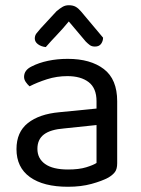

<svg xmlns="http://www.w3.org/2000/svg" viewBox="-20 -700 539 734"><path d="M240 14Q146 14 94.5 -23Q43 -60 43 -130Q43 -195 86.5 -229.5Q130 -264 207 -271L349 -285V-313Q349 -363 319 -386Q289 -409 238 -409Q197 -409 159.5 -397Q122 -385 93 -370Q85 -377 78.5 -386.5Q72 -396 72 -406Q72 -432 101 -446Q128 -460 163.5 -467.5Q199 -475 239 -475Q326 -475 377 -436Q428 -397 428 -313V-76Q428 -54 419.5 -42.5Q411 -31 394 -21Q370 -8 330 3Q290 14 240 14ZM240 -52Q282 -52 309.5 -60.5Q337 -69 349 -77V-222L225 -209Q173 -205 148 -186Q123 -167 123 -131Q123 -94 152.5 -73Q182 -52 240 -52ZM308 -541 243 -618Q220 -590 197.5 -566.5Q175 -543 155 -520Q137 -522 125 -531Q113 -540 113 -553Q113 -564 119.5 -572.5Q126 -581 135 -591L196 -657Q209 -668 219.5 -674Q230 -680 243 -680Q259 -680 269.5 -674Q280 -668 290 -656L374 -556Q374 -543 366.5 -532.5Q359 -522 343 -522Q331 -522 323.5 -527.5Q316 -533 308 -541Z"/></svg>

Font: Baloo Tammudu 2
Style: Regular
Weight: 400
Designer: Maithili Shingre, Omkar Shende and Ek Type
Foundry: Ek Type
Version: Version 1.700